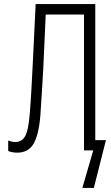

<svg xmlns="http://www.w3.org/2000/svg" viewBox="-20 -734 540 937"><path d="M64 11Q41 11 20 3V-48Q28 -45 36.5 -43Q45 -41 55 -41Q87 -41 103 -70Q119 -99 125 -177Q130 -238 133 -292.5Q136 -347 139 -406Q142 -465 145.5 -539Q149 -613 154 -714H445V-50H497L438 183H382L435 0H390V-663H203Q199 -580 196.5 -515.5Q194 -451 191 -395.5Q188 -340 184.5 -285.5Q181 -231 177 -170Q169 -75 143.5 -32Q118 11 64 11Z"/></svg>

Font: Noto Sans Mono ExtraCondensed Light
Style: Regular
Weight: 300
Width: 2
Designer: Monotype Design Team
Foundry: Monotype Imaging Inc.
Version: Version 2.014; ttfautohint (v1.8.4.7-5d5b)